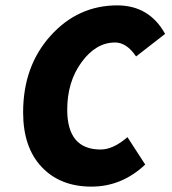

<svg xmlns="http://www.w3.org/2000/svg" viewBox="-20 -682 640 714"><path d="M320 12Q204 12 135 -61Q66 -134 66 -264Q66 -436 168 -549Q270 -662 416 -662Q535 -662 594 -556L486 -472Q451 -524 408 -524Q337 -524 283.5 -451Q230 -378 230 -274Q230 -126 354 -126Q401 -126 454 -172L520 -70Q433 12 320 12Z"/></svg>

Font: TypoPRO Source Code Pro
Style: Italic
Weight: 900
Italic angle: -11°
Monospace: yes
Designer: Paul D. Hunt, Teo Tuominen
Foundry: Adobe Systems Incorporated
Version: Version 1.030;PS 1.0;hotconv 1.0.84;makeotf.lib2.5.63406